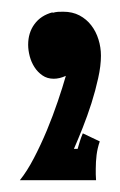

<svg xmlns="http://www.w3.org/2000/svg" viewBox="-20 -703 204 326"><path d="M13.7 -397Q25.9 -412.1 37.6 -434.6Q49.3 -457 59.6 -481.7Q69.8 -506.3 78.1 -530.8Q86.4 -555.2 91.8 -574.2Q81.1 -569.3 71.3 -569.3Q60.1 -569.3 52 -575Q43.9 -580.6 38.6 -588.9Q33.2 -597.2 30.5 -607.4Q27.8 -617.7 27.8 -627Q27.8 -647.5 38.6 -662.1Q49.3 -676.8 69.3 -682.1V-681.2Q74.2 -682.6 78.4 -682.9Q82.5 -683.1 87.4 -683.1Q103 -683.1 115 -676.8Q127 -670.4 135 -659.9Q143.1 -649.4 147.2 -636Q151.4 -622.6 151.4 -608.4Q151.4 -591.3 146.7 -570.3Q142.1 -549.3 135.3 -527.8Q128.4 -506.3 120.4 -486.1Q112.3 -465.8 105.5 -450.2H111.8Q113.8 -457 115.7 -463.4Q117.7 -469.7 120.6 -476.6L149.4 -462.9Q145.5 -451.7 144 -439.9Q142.6 -428.2 142.6 -416.5Q142.6 -412.1 142.6 -407Q142.6 -401.9 143.1 -397H13.7Z"/></svg>

Font: XAYAX
Style: Regular
Weight: 400
Designer: Peter Wiegel
Foundry: Peter Wiegel
Version: Version 1.000 2009 initial release